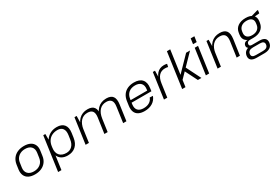

<svg xmlns="http://www.w3.org/2000/svg" viewBox="97 -2035 5123 3516"><g transform="rotate(-30 2659.0 -277.0)"><path d="M281 7Q203 7 150.5 -20Q98 -47 75 -98.5Q52 -150 61 -221L75 -319Q86 -390 123 -441Q160 -492 221 -519.5Q282 -547 359 -547Q438 -547 490.5 -520Q543 -493 566.5 -441.5Q590 -390 579 -319L565 -221Q556 -150 518 -98.5Q480 -47 420 -20Q360 7 281 7ZM290 -51Q375 -51 430.5 -97Q486 -143 496 -222L510 -318Q521 -397 478.5 -443Q436 -489 351 -489Q295 -489 251 -468Q207 -447 179.5 -409Q152 -371 145 -318L131 -222Q120 -144 163 -97.5Q206 -51 290 -51Z M974 7Q899 7 848 -24Q797 -55 774 -112.5Q751 -170 762 -248L769 -297Q780 -375 818.5 -430.5Q857 -486 917 -516.5Q977 -547 1053 -547Q1157 -547 1205.5 -487.5Q1254 -428 1239 -319L1225 -221Q1209 -112 1143.5 -52.5Q1078 7 974 7ZM767 -540H811L812 -364L736 180H666ZM975 -46Q1049 -46 1096.5 -94Q1144 -142 1156 -228L1168 -310Q1181 -398 1146.5 -445.5Q1112 -493 1037 -493Q973 -493 922.5 -468.5Q872 -444 841 -398Q810 -352 801 -287L797 -256Q783 -159 831 -102.5Q879 -46 975 -46Z M2190 -324Q2203 -409 2172.5 -450.5Q2142 -492 2068 -492Q1981 -492 1925.5 -433Q1870 -374 1854 -262L1812 -199L1821 -260Q1840 -399 1912.5 -473Q1985 -547 2101 -547Q2198 -547 2237 -493Q2276 -439 2260 -327L2214 0H2145ZM1427 -540H1473L1470 -349L1421 0H1351ZM1794 -324Q1806 -409 1776 -450.5Q1746 -492 1671 -492Q1584 -492 1529 -433Q1474 -374 1457 -262L1415 -199L1425 -260Q1446 -400 1518 -473.5Q1590 -547 1704 -547Q1800 -547 1839.5 -493Q1879 -439 1863 -327L1817 0H1748Z M2600 7Q2524 7 2474 -19Q2424 -45 2403.5 -96.5Q2383 -148 2393 -221L2407 -319Q2418 -391 2454 -442Q2490 -493 2549.5 -520Q2609 -547 2685 -547Q2802 -547 2856 -484.5Q2910 -422 2893 -308L2885 -247H2453L2460 -296H2836L2822 -276L2828 -324Q2839 -402 2799 -446Q2759 -490 2678 -490Q2593 -490 2540.5 -445.5Q2488 -401 2477 -320L2461 -214Q2451 -133 2489.5 -90.5Q2528 -48 2610 -48Q2683 -48 2732 -78Q2781 -108 2801 -164L2867 -160Q2837 -79 2767.5 -36Q2698 7 2600 7Z M3084 -540H3130L3126 -342L3078 0H3008ZM3096 -299Q3113 -421 3170.5 -484Q3228 -547 3320 -547Q3337 -547 3353 -545Q3369 -543 3385 -539L3372 -478Q3344 -486 3308 -486Q3228 -486 3179.5 -434Q3131 -382 3117 -278Z M3432 -174 3788 -540H3871L3451 -109ZM3497 -740H3567L3463 0H3393ZM3581 -286 3637 -325 3800 0H3725Z M4040 -540 3964 0H3894L3970 -540ZM4070 -726 4053 -612H3976L3992 -726Z M4591 -322Q4603 -410 4572.5 -451Q4542 -492 4465 -492Q4377 -492 4320.5 -432.5Q4264 -373 4248 -262L4206 -199L4216 -260Q4237 -399 4309.5 -473Q4382 -547 4497 -547Q4596 -547 4636.5 -493Q4677 -439 4661 -326L4614 0H4545ZM4218 -540H4264L4262 -357L4212 0H4142Z M4992 -160Q4890 -160 4839 -206.5Q4788 -253 4800 -337L4805 -371Q4816 -455 4880 -501Q4944 -547 5046 -547Q5147 -547 5197.5 -501Q5248 -455 5237 -371L5232 -337Q5219 -253 5156 -206.5Q5093 -160 4992 -160ZM4861 186Q4783 186 4747 154.5Q4711 123 4719 62Q4728 2 4772 -29.5Q4816 -61 4895 -61H5059Q5136 -61 5172 -29.5Q5208 2 5200 62Q5192 123 5146.5 154.5Q5101 186 5024 186ZM5024 136Q5121 136 5131 62Q5136 26 5114 7Q5092 -12 5045 -12H4897Q4798 -12 4787 62Q4776 138 4876 136ZM4866 -40Q4826 -40 4806 -59Q4786 -78 4790 -110Q4795 -144 4820 -162.5Q4845 -181 4887 -181H4994L4992 -160H4919Q4890 -160 4872.5 -147Q4855 -134 4852 -110Q4849 -86 4861.5 -73.5Q4874 -61 4903 -61H4977L4974 -40ZM4999 -213Q5069 -213 5112 -246Q5155 -279 5163 -339L5167 -368Q5176 -428 5142.5 -461Q5109 -494 5038 -494Q4969 -494 4925 -461Q4881 -428 4872 -368L4868 -339Q4860 -280 4894.5 -246.5Q4929 -213 4999 -213ZM5152 -518 5298 -560H5318L5309 -495L5146 -481Z"/></g></svg>

Font: Pathway Extreme 28pt Light
Style: Italic
Weight: 300
Italic angle: -8°
Designer: Eduardo Rodriguez Tunni
Foundry: Eduardo Rodriguez Tunni
Version: Version 1.001;gftools[0.9.26]